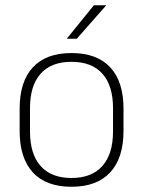

<svg xmlns="http://www.w3.org/2000/svg" viewBox="-20 -701 546 733"><path d="M253 12Q155.5 12 105.2 -43Q55 -98 55 -201V-286.5Q55 -389.5 105.5 -444Q156 -498.5 253 -498.5Q350 -498.5 400.8 -444Q451.5 -389.5 451.5 -286.5V-201Q451.5 -98 400.8 -43Q350 12 253 12ZM253 -21.5Q330 -21.5 370.8 -67.2Q411.5 -113 411.5 -199.5V-288Q411.5 -374 371 -419.5Q330.5 -465 253 -465Q175.5 -465 135 -419.5Q94.5 -374 94.5 -288V-199.5Q94.5 -113 135 -67.2Q175.5 -21.5 253 -21.5ZM338.5 -681H385V-680L273 -553H235.5V-554Z"/></svg>

Font: Anek Gujarati ExtraLight
Style: Regular
Weight: 250
Version: Version 1.003